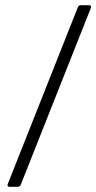

<svg xmlns="http://www.w3.org/2000/svg" viewBox="-20 -720 371 740"><path d="M17 0H48C54 0 58 -3 60 -8L330 -689C333 -696 329 -700 323 -700H292C286 -700 282 -697 280 -692L10 -11C7 -4 11 0 17 0Z"/></svg>

Font: Barlow Semi Condensed Light
Style: Italic
Weight: 300
Width: 4
Italic angle: -7°
Designer: Jeremy Tribby
Foundry: Tribby Type
Version: Version 1.422;hotconv 1.0.109;makeotfexe 2.5.65596